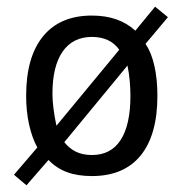

<svg xmlns="http://www.w3.org/2000/svg" viewBox="-20 -511 540 570"><path d="M358.4 -316.4 170.9 -88.9Q185.5 -70.3 205.6 -60.5Q225.6 -50.8 252.9 -50.8Q309.6 -50.8 338.4 -95.7Q367.2 -140.6 367.2 -226.6Q367.2 -247.1 365.2 -270Q363.3 -293 358.4 -316.4ZM334 -363.3Q320.3 -382.8 299.8 -392.1Q279.3 -401.4 252.9 -401.4Q196.3 -401.4 166 -357.9Q135.7 -314.5 135.7 -232.4Q135.7 -212.9 138.7 -189.5Q141.6 -166 147.5 -137.7ZM90.8 -73.2Q75.2 -101.6 66.4 -141.1Q57.6 -180.7 57.6 -226.6Q57.6 -341.8 107.9 -403.3Q158.2 -464.8 252.9 -464.8Q293 -464.8 325.2 -453.6Q357.4 -442.4 381.8 -419.9L440.4 -491.2L478.5 -460L412.1 -380.9Q429.7 -354.5 438.5 -314.9Q447.3 -275.4 447.3 -226.6Q447.3 -110.4 397.5 -49.3Q347.7 11.7 252.9 11.7Q210 11.7 178.7 0Q147.5 -11.7 124 -36.1L58.6 39.1L21.5 7.8Z"/></svg>

Font: BabelStone Xiangqi
Style: Regular
Weight: 400
Designer: Andrew West
Foundry: BabelStone
Version: Version 11.000 June 09, 2018